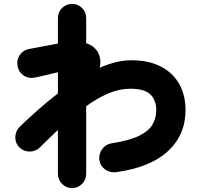

<svg xmlns="http://www.w3.org/2000/svg" viewBox="-20 -868 1040 978"><path d="M347 90Q317 90 296 68.5Q275 47 275 17V-206Q230 -164 184 -118Q162 -96 131 -96Q100 -96 78 -118Q57 -140 58 -170.5Q59 -201 81 -223Q127 -267 175.5 -310Q224 -353 275 -392V-500Q260 -497 236.5 -491Q213 -485 191 -480Q169 -475 158 -473Q128 -466 102 -482.5Q76 -499 70 -529Q63 -560 79.5 -586Q96 -612 126 -618L275 -646V-776Q275 -806 296 -827Q317 -848 347 -848Q377 -848 398 -827Q419 -806 419 -776V-648Q457 -636 477 -605Q498 -569 488 -523Q529 -541 569.5 -551Q610 -561 649 -561Q737 -561 798.5 -529.5Q860 -498 892.5 -441Q925 -384 925 -307Q925 -181 835.5 -98Q746 -15 571 9Q541 13 516 -4.5Q491 -22 486 -53Q482 -83 500 -108Q518 -133 548 -138Q640 -152 689 -176.5Q738 -201 757 -234Q776 -267 776 -307Q776 -357 746.5 -386.5Q717 -416 644 -416Q588 -416 531.5 -392Q475 -368 419 -327V17Q419 47 398 68.5Q377 90 347 90Z"/></svg>

Font: Zen Maru Gothic Black
Style: Regular
Weight: 900
Designer: Yoshimichi Ohira
Foundry: Positype
Version: Version 1.001